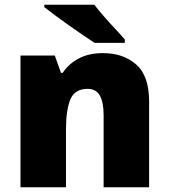

<svg xmlns="http://www.w3.org/2000/svg" viewBox="-20 -786 710 806"><path d="M412 -563Q498 -563 552 -515Q606 -467 606 -360V0H415V-302Q415 -357 399 -385Q383 -413 348 -413Q294 -413 275.5 -369Q257 -325 257 -242V0H66V-553H210L236 -480H243Q269 -519 311.5 -541Q354 -563 412 -563ZM376 -766Q393 -744 416.5 -717Q440 -690 464 -664.5Q488 -639 504 -620V-606H377Q357 -619 328.5 -638.5Q300 -658 269.5 -679.5Q239 -701 211.5 -721.5Q184 -742 166 -756V-766Z"/></svg>

Font: Noto Sans Black
Style: Regular
Weight: 900
Designer: Monotype Design Team
Foundry: Monotype Imaging Inc.
Version: Version 2.007